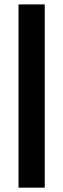

<svg xmlns="http://www.w3.org/2000/svg" viewBox="-20 -780 290 880"><path d="M64.9 80.1V-759.8H185.1V80.1Z"/></svg>

Font: Margherita Black
Style: Regular
Weight: 900
Designer: James Puckett
Foundry: Dunwich Type Founders
Version: Version 1.008;hotconv 1.0.109;makeotfexe 2.5.65596